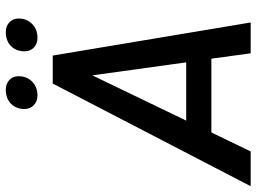

<svg xmlns="http://www.w3.org/2000/svg" viewBox="-162 -772 906 679"><g transform="rotate(-90 291.5 -433.0)"><path d="M423 -139H162L95 0H-28L335 -700H434L551 0H442ZM410 -228 364 -560 204 -228ZM245 -800Q245 -829 263.5 -847.5Q282 -866 313 -866Q334 -866 347.5 -853.5Q361 -841 361 -821Q361 -792 342 -773Q323 -754 293 -754Q272 -754 258.5 -767Q245 -780 245 -800ZM449 -800Q449 -829 467.5 -847.5Q486 -866 517 -866Q538 -866 551.5 -853.5Q565 -841 565 -821Q565 -792 546 -773Q527 -754 497 -754Q475 -754 462 -767Q449 -780 449 -800Z"/></g></svg>

Font: Sarabun Medium
Style: Italic
Weight: 500
Italic angle: -10°
Designer: Suppakit Chalermlarp | Katatrad Co.,Ltd.
Foundry: Cadson Demak Co.,Ltd.
Version: Version 1.000; ttfautohint (v1.6)